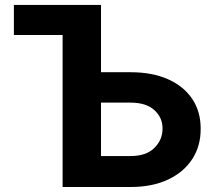

<svg xmlns="http://www.w3.org/2000/svg" viewBox="-20 -747 862 767"><path d="M35.5 -607.2V-727.3H383.5V-458.5H501.8Q588.1 -458.5 650.9 -430.6Q713.8 -402.7 747.9 -351.9Q782 -301.1 781.6 -232.2Q782 -163.7 747.9 -111.3Q713.8 -58.9 650.9 -29.5Q588.1 0 501.8 0H230.1V-607.2ZM383.5 -337V-123.6H501.8Q563.9 -123.6 596.8 -156.2Q629.6 -188.9 629.3 -233.7Q629.6 -277 596.8 -307Q563.9 -337 501.8 -337Z"/></svg>

Font: Inter Zeller
Style: Bold
Weight: 700
Designer: Rasmus Andersson; Joe Bland
Foundry: zeller
Version: Version 3.015;git-dec3a8cb1